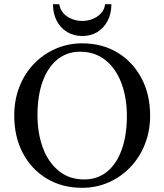

<svg xmlns="http://www.w3.org/2000/svg" viewBox="-20 -887 785 917"><path d="M372 -680Q468 -680 541 -636Q614 -592 655.5 -514Q697 -436 697 -335Q697 -261 672 -198Q647 -135 602.5 -88.5Q558 -42 499 -16Q440 10 372 10Q277 10 203.5 -34Q130 -78 89 -156Q48 -234 48 -335Q48 -409 72.5 -472Q97 -535 141.5 -581.5Q186 -628 245.5 -654Q305 -680 372 -680ZM382 -30Q447 -30 492.5 -68Q538 -106 562 -174Q586 -242 586 -333Q586 -420 560 -489.5Q534 -559 484 -599.5Q434 -640 362 -640Q299 -640 253 -602Q207 -564 183 -496Q159 -428 159 -337Q159 -250 185 -180.5Q211 -111 261 -70.5Q311 -30 382 -30ZM482 -867H512Q512 -822 494 -787.5Q476 -753 445 -734Q414 -715 373 -715Q333 -715 301 -734Q269 -753 251 -787.5Q233 -822 233 -867H263Q267 -841 283 -823.5Q299 -806 323 -796.5Q347 -787 373 -787Q399 -787 422.5 -796.5Q446 -806 462.5 -823.5Q479 -841 482 -867Z"/></svg>

Font: Brygada 1918 Medium
Style: Regular
Weight: 500
Designer: Mateusz Machalski | Borys Kosmynka | Przemek Hoffer
Foundry: NIEPODLEGLA 2018
Version: Version 3.006